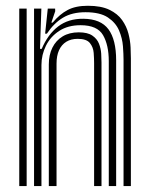

<svg xmlns="http://www.w3.org/2000/svg" viewBox="-20 -629 505 649"><path d="M397.6 0V-426.7Q397.6 -445.6 395.6 -472.6Q393.6 -499.6 382.4 -526Q371.2 -552.3 344.7 -570Q318.1 -587.7 269 -587.7Q223.7 -587.7 193 -569.3Q162.3 -550.9 138.4 -515.1H132.5L141.5 -600H166.3L166.7 -591.2L153.6 -552.7H158.2Q181.5 -580.8 208.5 -595.1Q235.5 -609.5 276.9 -609.5Q321.8 -609.5 349.7 -596Q377.6 -582.6 392.7 -561.2Q407.9 -539.8 414.1 -515.5Q420.4 -491.2 421.4 -468.8Q422.4 -446.5 422.4 -431.6V0ZM45.1 0V-600H70.1V0ZM145 0V-411.4Q145 -443.5 157.1 -467.9Q169.1 -492.2 191.8 -506Q214.4 -519.7 246.2 -519.7Q276.1 -519.7 292 -508.8Q308 -497.9 314.5 -481.5Q321 -465 322.1 -447.6Q323.1 -430.2 323.1 -417.1V0H298.1V-415.6Q298.1 -431 296.7 -450.2Q295.2 -469.5 283.8 -483.6Q272.4 -497.7 242.6 -497.7Q220 -497.7 204 -487.8Q188 -477.9 179.5 -459.2Q171.1 -440.6 171.1 -414V0ZM95.1 0V-600H119.8L115.2 -463.9H121Q141.8 -512.8 176.3 -539.4Q210.8 -566 261.6 -565.6Q320.6 -565.1 346.6 -530Q372.6 -494.9 372.6 -425.1V0H347.7V-421.9Q347.7 -476.7 328.3 -510.2Q308.9 -543.8 252.4 -543.8Q209.7 -543.8 180.1 -524.5Q150.5 -505.2 135.3 -474.4Q120.1 -443.7 120.1 -409.2V0Z"/></svg>

Font: Big Shoulders Inline Display SC Thin
Style: Regular
Weight: 100
Designer: Patric King
Foundry: XO Type Co
Version: Version 2.002